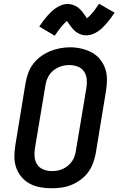

<svg xmlns="http://www.w3.org/2000/svg" viewBox="-20 -999 640 1027"><path d="M255 8Q224 8 194 2.5Q164 -3 138.5 -17Q113 -31 94.5 -53Q76 -75 66.5 -102.5Q57 -130 57 -160.5Q57 -191 62 -222L117 -557Q122 -584 131.5 -610Q141 -636 158.5 -658.5Q176 -681 199.5 -698Q223 -715 249 -725.5Q275 -736 301.5 -741Q328 -746 355 -746Q386 -746 415.5 -739Q445 -732 470.5 -718.5Q496 -705 514.5 -682.5Q533 -660 542.5 -632.5Q552 -605 552 -574.5Q552 -544 547 -513L492 -178Q487 -152 477.5 -126Q468 -100 451 -77Q434 -54 410.5 -37Q387 -20 361 -9.5Q335 1 308 4.5Q281 8 255 8ZM256 -84Q272 -84 287 -86.5Q302 -89 316 -95.5Q330 -102 343 -112.5Q356 -123 365 -136Q374 -149 379 -163.5Q384 -178 386 -193L442 -528Q446 -551 444 -574.5Q442 -598 429.5 -616.5Q417 -635 395.5 -643Q374 -651 351 -651Q328 -651 306 -644Q284 -637 265.5 -622Q247 -607 236.5 -585.5Q226 -564 223 -542L167 -207Q163 -184 165 -160.5Q167 -137 179 -119Q191 -101 212 -92.5Q233 -84 256 -84ZM273 -808 190 -857Q202 -875 213 -889.5Q224 -904 234.5 -915.5Q245 -927 256 -937.5Q267 -948 280.5 -957Q294 -966 310 -972Q326 -978 341 -978Q349 -978 356 -976.5Q363 -975 369.5 -973Q376 -971 382.5 -968Q389 -965 394.5 -961Q400 -957 405 -952.5Q410 -948 415 -942.5Q420 -937 423.5 -932Q427 -927 430.5 -922Q434 -917 438 -911.5Q442 -906 445 -901Q461 -914 475.5 -931.5Q490 -949 510 -979L593 -931Q581 -913 570 -898.5Q559 -884 548.5 -872Q538 -860 527.5 -850Q517 -840 503 -830.5Q489 -821 473.5 -815.5Q458 -810 442 -810Q435 -810 428 -811Q421 -812 414.5 -814Q408 -816 401.5 -819.5Q395 -823 389.5 -826.5Q384 -830 378.5 -835Q373 -840 368.5 -845.5Q364 -851 360 -856Q356 -861 353 -865.5Q350 -870 345.5 -876.5Q341 -883 338 -887Q323 -874 308 -856Q293 -838 273 -808Z"/></svg>

Font: Iosevka Curly Slab SmBdExObl
Style: Regular
Weight: 600
Width: 7
Italic angle: -9°
Monospace: yes
Designer: Belleve Invis
Foundry: Belleve Invis
Version: Version 11.1.0; ttfautohint (v1.8.3)